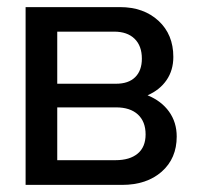

<svg xmlns="http://www.w3.org/2000/svg" viewBox="-20 -520 558 540"><path d="M395 -252Q434 -236 455.5 -206Q477 -176 477 -136Q477 -74.5 434.8 -37.2Q392.5 0 323.5 0H52V-500H317.5Q384 -500 425.8 -461.5Q467.5 -423 467.5 -360Q467.5 -322.5 448.5 -294.8Q429.5 -267 395 -252ZM306.5 -284.5Q341.5 -284.5 360.2 -303Q379 -321.5 379 -355Q379 -391 358.5 -411Q338 -431 301 -431H141V-284.5ZM305 -69.5Q345 -69.5 367.2 -88Q389.5 -106.5 389.5 -142Q389.5 -178 367.8 -198Q346 -218 306.5 -218H141V-69.5Z"/></svg>

Font: Overused Grotesk
Style: Regular
Weight: 450
Version: Version 0.004